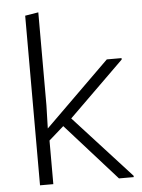

<svg xmlns="http://www.w3.org/2000/svg" viewBox="-54 -805 628 848"><g transform="rotate(-5 260.0 -381.0)"><path d="M88.9 -752V0H147.9V-193.4L213.9 -251.5L439 0H504.4V-5.9L252 -282.2L496.6 -522V-528.3H431.2L145 -247.1L147.9 -349.6V-761.7Z"/></g></svg>

Font: My Font
Style: ExtraLight
Weight: 500
Designer: Vernon Adams
Foundry: newtypography
Version: Version 0.001